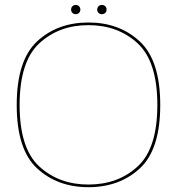

<svg xmlns="http://www.w3.org/2000/svg" viewBox="-20 -774 752 798"><path d="M347.5 4Q476.5 4 561.2 -74.2Q646 -152.5 646 -337.5Q646 -522.5 561.2 -601.5Q476.5 -680.5 347.5 -680.5Q218.5 -680.5 134 -601.8Q49.5 -523 49.5 -337.5Q49.5 -152.5 134.2 -74.2Q219 4 347.5 4ZM347.5 -7Q225 -7 143.2 -82.2Q61.5 -157.5 61.5 -337.5Q61.5 -518 143.2 -593.8Q225 -669.5 347.5 -669.5Q470.5 -669.5 552.2 -593.8Q634 -518 634 -337.5Q634 -157.5 552.2 -82.2Q470.5 -7 347.5 -7ZM295 -715Q303 -715 308.5 -720.5Q314 -726 314 -734Q314 -742.5 308.5 -748Q303 -753.5 295 -753.5Q286.5 -753.5 281 -748Q275.5 -742.5 275.5 -734Q275.5 -726 281 -720.5Q286.5 -715 295 -715ZM403 -715Q412 -715 417.5 -720.5Q423 -726 423 -734Q423 -742.5 417.5 -748Q412 -753.5 403 -753.5Q395 -753.5 389.5 -748Q384 -742.5 384 -734Q384 -726 389.5 -720.5Q395 -715 403 -715Z"/></svg>

Font: Anybody SemiExpanded Thin
Style: Regular
Weight: 250
Width: 6
Version: Version 1.113;gftools[0.9.25]